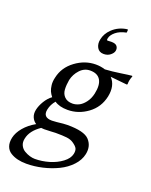

<svg xmlns="http://www.w3.org/2000/svg" viewBox="-169 -783 875 1110"><g transform="rotate(20 269.0 -227.5)"><path d="M336.4 -511.2Q308.6 -511.2 296.1 -533.2Q283.7 -555.2 290 -584Q297.4 -621.1 327.1 -649.9Q364.3 -686 419.4 -692.9Q423.3 -688 419.9 -672.9Q378.9 -664.6 356 -645.3Q333 -626 328.6 -606Q327.6 -601.1 327.6 -598.1Q327.6 -595.2 328.1 -593.8Q328.6 -592.3 331.1 -592Q333.5 -591.8 336.2 -591.8Q338.9 -591.8 344.5 -592.3Q350.1 -592.8 355 -592.8Q381.8 -592.8 390.9 -580.3Q399.9 -567.9 396.5 -551.8Q393.6 -537.6 377 -524.4Q360.4 -511.2 336.4 -511.2ZM144 13.7Q85.9 53.2 75.7 104Q70.3 127.9 79.1 146.5Q87.9 165 105 175Q122.1 185.1 138.9 189.9Q155.8 194.8 170.4 194.8Q213.9 194.8 257.6 181.9Q301.3 168.9 333.7 144.5Q366.2 120.1 372.6 90.8Q377 70.3 371.1 57.4Q365.2 44.4 341.8 28.8Q325.7 18.1 301.3 15.1Q276.9 12.2 232.4 12.2Q227.5 12.2 203.4 13.7Q179.2 15.1 162.6 15.1Q153.3 15.1 144 13.7ZM445.3 -289.1Q430.2 -218.8 373.8 -177.5Q317.4 -136.2 251 -136.2Q200.2 -136.2 170.4 -157.2Q147.9 -131.3 141.1 -99.1Q129.9 -46.9 188 -46.9Q189 -46.9 217.3 -48.8Q260.3 -54.2 281.7 -54.2Q383.8 -54.2 415.5 -21Q449.7 14.6 438.5 67.9Q430.2 106.9 399.4 139.6Q368.7 172.4 325.4 193.4Q282.2 214.4 232.2 226.1Q182.1 237.8 133.3 237.8Q104 237.8 79.6 231.9Q55.2 226.1 35.2 213.6Q15.1 201.2 6.8 178.2Q-1.5 155.3 5.4 124Q12.7 91.3 39.8 59.1Q66.9 26.9 109.4 2.9Q91.8 -7.8 83 -28.1Q74.2 -48.3 79.6 -74.2Q85.4 -101.1 102.5 -129.4Q119.6 -157.7 143.1 -174.8Q131.3 -189.5 125 -203.9Q118.7 -218.3 116.2 -240Q113.8 -261.7 120.1 -287.1Q134.3 -353.5 192.1 -396.2Q250 -439 316.4 -439Q346.7 -439 374 -430.2Q416.5 -432.6 467 -440.2Q517.6 -447.8 535.2 -449.2L537.6 -445.8Q532.7 -434.6 529.3 -419.9Q526.9 -409.2 526.9 -394L522.9 -391.1Q451.7 -398.9 420.9 -401.4Q460 -359.9 445.3 -289.1ZM367.2 -278.8Q379.4 -335 361.3 -365Q343.3 -395 297.9 -395Q261.7 -395 235.6 -366.9Q209.5 -338.9 201.2 -301.8Q195.3 -269 197 -241.9Q198.7 -214.8 216.3 -197.5Q233.9 -180.2 265.1 -180.2Q284.2 -180.2 304 -189.5Q323.7 -198.7 341.8 -222.2Q359.9 -245.6 367.2 -278.8Z"/></g></svg>

Font: Linux Biolinum G
Style: Italic
Weight: 400
Italic angle: -12°
Designer: Philipp H. Poll
Foundry: Philipp H. Poll
Version: Version 0.5.1